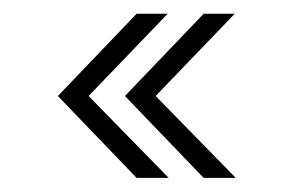

<svg xmlns="http://www.w3.org/2000/svg" viewBox="-20 -404 416 272"><path d="M268.5 -152 157 -268 268.5 -384.5H312.5L200.5 -268L314 -152ZM173.5 -152 62 -268 173.5 -384.5H217.5L105.5 -268L219 -152Z"/></svg>

Font: Imbue 10pt Black
Style: Regular
Weight: 900
Designer: Tyler Finck
Foundry: Etcetera Type Company
Version: Version 1.102; ttfautohint (v1.8.3)